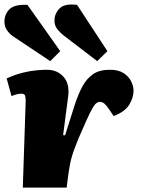

<svg xmlns="http://www.w3.org/2000/svg" viewBox="-37 -847 642 867"><path d="M79 -391Q79 -401 77 -412.5Q75 -424 59 -424Q49 -424 38 -421Q27 -418 15 -413L-7 -493Q31 -510 65 -518.5Q99 -527 127.5 -529.5Q156 -532 174 -532Q222 -532 250 -500Q278 -468 271 -413L248 -237L257 -236L299 -369Q315 -419 334.5 -455.5Q354 -492 383 -512Q412 -532 459 -532Q497 -532 520 -517.5Q543 -503 554.5 -481Q566 -459 566 -437Q566 -406 546.5 -374Q527 -342 476 -323L456 -353Q444 -371 434.5 -379Q425 -387 413 -387Q406 -387 398 -381Q390 -375 380 -357.5Q370 -340 355.5 -308Q341 -276 318 -223Q307 -196 299 -174.5Q291 -153 286 -134.5Q281 -116 278 -99Q275 -82 272 -63L264 0H66ZM249 -688Q233 -701 221 -716.5Q209 -732 209 -754Q209 -785 231.5 -808.5Q254 -832 311 -825L448 -616L402 -571ZM22 -683Q6 -694 -5.5 -710.5Q-17 -727 -17 -749Q-17 -782 5.5 -805Q28 -828 87 -825L235 -616L190 -571Z"/></svg>

Font: Literata 18pt Black
Style: Italic
Weight: 900
Italic angle: -2°
Designer: Latin by Veronika Burian and Jose Scaglione. Greek by Irene Vlachou. Cyrillic by Vera Evstafieva
Foundry: TypeTogether
Version: Version 3.103;gftools[0.9.29]